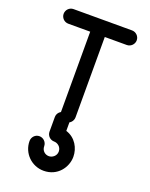

<svg xmlns="http://www.w3.org/2000/svg" viewBox="-188 -806 979 1251"><g transform="rotate(20 301.5 -180.5)"><path d="M174.8 -607.9H250.5V-50.8C250.5 -23.4 273.9 0 301.3 0C329.1 0 351.6 -23.4 351.6 -50.8V-607.9H503.9C532.2 -607.9 554.7 -631.3 554.7 -658.2C554.7 -687.5 530.3 -709 503.9 -709H301.3H98.1C69.8 -709 47.9 -685.5 47.9 -658.2C47.9 -632.3 69.3 -607.9 98.1 -607.9ZM224.1 196.3C224.1 168 201.2 145 172.9 145C144.5 145 122.6 168.9 122.6 196.3C122.6 280.3 190.4 347.7 274.4 347.7C371.1 347.7 426.3 268.6 426.3 196.3C426.3 136.7 392.6 73.7 325.2 52.7V-6.3C325.2 -35.2 300.8 -56.6 274.4 -56.6C246.6 -56.6 224.1 -34.2 224.1 -6.3V94.7C224.1 122.6 246.6 145 274.4 145C297.4 145 325.2 163.6 325.2 196.3C325.2 227.1 297.9 246.6 274.4 246.6C245.6 246.6 224.1 224.6 224.1 196.3Z"/></g></svg>

Font: LOB TGL 0-17
Style: Regular
Weight: 400
Designer: Peter Wiegel + adaptations and expanded glyphset by Studio LOB
Foundry: Peter Wiegel + adaptations and expanded glyphset by Studio LOB
Version: Version 1.003;Glyphs 3.1.2 (3151)